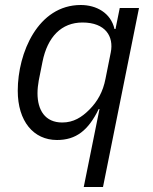

<svg xmlns="http://www.w3.org/2000/svg" viewBox="-20 -548 612 768"><path d="M315 200H392L536 -516H459L442 -432H438C423 -497 365 -528 303 -528C132 -528 51 -337 51 -185C51 -63 114 12 208 12C284 12 333 -26 375 -112H378ZM229 -58C160 -58 130 -108 130 -175C130 -192 132 -209 135 -226L150 -301C170 -401 226 -458 310 -458C402 -458 436 -402 423 -338L402 -233C392 -181 370 -142 337 -109C307 -79 274 -58 229 -58Z"/></svg>

Font: Braiins Sans
Style: Italic
Weight: 400
Italic angle: -11.31°
Designer: Mike Abbink, Paul van der Laan, Pieter van Rosmalen, Jiri Chlebus, Lubos Buracinsky
Foundry: Bold Monday, Sudetype
Version: Version 1.000;hotconv 1.0.109;makeotfexe 2.5.65596